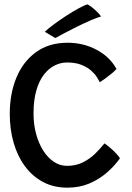

<svg xmlns="http://www.w3.org/2000/svg" viewBox="-20 -860 608 885"><path d="M533 -130.5Q508 -95 472.5 -64.2Q437 -33.5 391.8 -14.2Q346.5 5 290.5 5Q227.5 5 178.2 -21.2Q129 -47.5 94.8 -94Q60.5 -140.5 42.8 -202.2Q25 -264 25 -335Q25 -427.5 55.5 -501.8Q86 -576 145.8 -619.5Q205.5 -663 291.5 -663Q363.5 -663 424.5 -631Q485.5 -599 517 -542Q509 -533 494.5 -521Q480 -509 465.2 -498.2Q450.5 -487.5 440 -481Q436.5 -488.5 427.2 -503.5Q418 -518.5 400.8 -534Q383.5 -549.5 356 -560.8Q328.5 -572 288.5 -572Q259.5 -572 232 -558.2Q204.5 -544.5 182.5 -516.2Q160.5 -488 147.5 -443.2Q134.5 -398.5 134.5 -337Q134.5 -286.5 146.5 -242.5Q158.5 -198.5 179.5 -165.5Q200.5 -132.5 228.5 -114Q256.5 -95.5 289 -95.5Q330.5 -95.5 363.2 -112.2Q396 -129 420.2 -153.2Q444.5 -177.5 461.5 -199Q472 -192.5 486.5 -180Q501 -167.5 513.8 -154.2Q526.5 -141 533 -130.5ZM383.5 -840Q398 -832 411.2 -820.5Q424.5 -809 433.8 -799Q443 -789 445.5 -784Q428.5 -779.5 398.5 -766.5Q368.5 -753.5 335 -737Q301.5 -720.5 274 -705.8Q246.5 -691 235 -684.5L186.5 -713.5Q201 -727.5 228 -747.5Q255 -767.5 285.8 -787.5Q316.5 -807.5 343.2 -822Q370 -836.5 383.5 -840Z"/></svg>

Font: Grandstander Thin
Style: Regular
Weight: 400
Version: Version 1.200